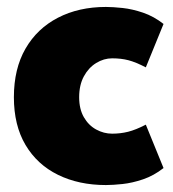

<svg xmlns="http://www.w3.org/2000/svg" viewBox="-20 -522 497 553"><path d="M400 -163Q371 -148 349 -142.5Q327 -137 303 -137Q279 -137 257 -149Q235 -161 221.5 -184.5Q208 -208 208 -242Q208 -277 221.5 -302Q235 -327 257 -340.5Q279 -354 303 -354Q329 -354 350 -348.5Q371 -343 400 -328L451 -453Q423 -475 392 -485.5Q361 -496 333 -499Q305 -502 285 -502Q207 -502 147 -471Q87 -440 53.5 -382Q20 -324 20 -242Q20 -161 53.5 -104.5Q87 -48 147 -18.5Q207 11 285 11Q305 11 333 8Q361 5 392 -5.5Q423 -16 451 -38Z"/></svg>

Font: Catamaran Black
Style: Regular
Weight: 900
Designer: Pria Ravichandran
Version: Version 2.000